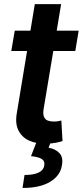

<svg xmlns="http://www.w3.org/2000/svg" viewBox="-20 -696 405 940"><path d="M365.2 -545.9 348.6 -446.3H35.2L52.2 -545.9ZM150.4 -675.8H279.3L193.8 -164.1Q189.5 -138.7 195.1 -124.8Q200.7 -110.8 213.1 -106Q225.6 -101.1 242.2 -101.1Q253.9 -100.6 264.2 -102.5Q274.4 -104.5 280.3 -106L286.1 -5.4Q274.4 -1.5 254.4 2.7Q234.4 6.8 207.5 7.3Q158.7 8.8 122.8 -7.6Q86.9 -23.9 70.1 -58.1Q53.2 -92.3 62.5 -143.1ZM159.7 -2.9H229.5L217.8 27.3Q251 32.7 270.8 53.5Q290.5 74.2 283.2 112.8Q275.9 163.6 225.3 194.1Q174.8 224.6 90.3 224.1L100.1 160.6Q140.6 161.1 166.3 150.1Q191.9 139.2 196.3 116.2Q201.2 93.8 185.3 83Q169.4 72.3 131.8 68.4Z"/></svg>

Font: Inter Tight SemiBold
Style: Italic
Weight: 600
Italic angle: -9.39999°
Designer: Rasmus Andersson
Foundry: rsms
Version: Version 3.004